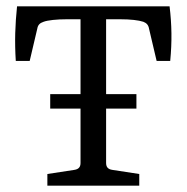

<svg xmlns="http://www.w3.org/2000/svg" viewBox="-20 -588 591 608"><path d="M139 -244H235V-72C235 -59 229 -52 215 -50L130 -37V0H421V-37L336 -50C322 -52 316 -59 316 -72V-244H412V-290H316V-527H360C393 -527 419 -524 434 -519C444 -515 450 -509 452 -497L476 -395H519C525 -456 524 -510 517 -568H34C28 -510 26 -457 30 -395H74L98 -497C100 -509 106 -515 118 -519C131 -524 160 -527 192 -527H235V-290H139Z"/></svg>

Font: Yrsa
Style: Regular
Weight: 400
Designer: Anna Giedrys (Yrsa+Rasa design), David Brezina (Yrsa art-direction, Rasa art-direction, design)
Foundry: Rosetta Type Foundry
Version: Version 1.001;PS 1.1;hotconv 1.0.88;makeotf.lib2.5.647800